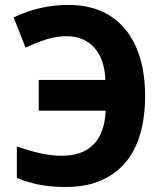

<svg xmlns="http://www.w3.org/2000/svg" viewBox="-20 -744 663 774"><path d="M249 -598.1Q206.1 -598.1 164.6 -584.5Q123 -570.8 83 -551.8L35.2 -673.8Q84 -697.3 138.7 -710.7Q193.4 -724.1 255.9 -724.1Q329.6 -724.1 387 -699.5Q444.3 -674.8 483.9 -627.4Q523.4 -580.1 544.2 -511.7Q564.9 -443.4 564.9 -356Q564.9 -273.4 545.9 -206.1Q526.9 -138.7 487.3 -90.8Q447.8 -43 387.5 -16.6Q327.1 9.8 244.1 9.8Q215.8 9.8 190.4 7.6Q165 5.4 141.1 1Q117.2 -3.4 94.2 -10.3Q71.3 -17.1 47.9 -26.9V-153.8Q99.1 -135.7 142.8 -126Q186.5 -116.2 230 -116.2Q312 -116.2 356.9 -161.4Q401.9 -206.5 405.8 -297.9H136.2V-421.9H404.8Q403.3 -463.9 391.8 -496.6Q380.4 -529.3 360.4 -551.8Q340.3 -574.2 312 -586.2Q283.7 -598.1 249 -598.1Z"/></svg>

Font: Droid Sans
Style: Bold
Weight: 700
Foundry: Ascender Corporation
Version: Version 1.00 build 112